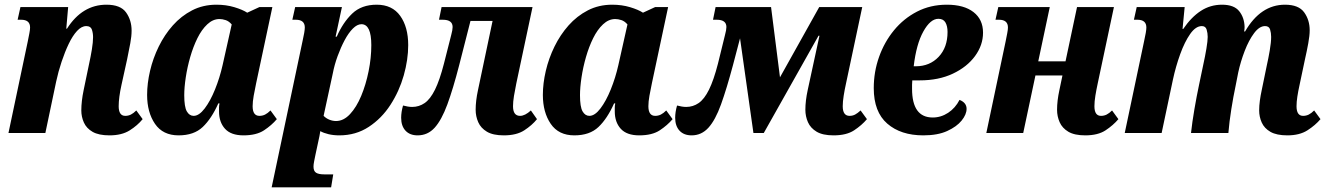

<svg xmlns="http://www.w3.org/2000/svg" viewBox="-20 -566 5645 817"><path d="M446 10Q400 10 374 -5Q348 -20 337 -44.5Q326 -69 326 -96Q326 -135 336 -183L358 -289Q366 -325 371 -356Q376 -387 376 -408Q376 -425 371 -440Q366 -455 347 -455Q327 -455 308 -434.5Q289 -414 272.5 -379.5Q256 -345 242 -303Q228 -261 219 -219L173 0H16L98 -389Q102 -409 105 -424.5Q108 -440 108 -449Q108 -482 70 -482H55L67 -536H270L262 -444H265Q330 -546 433 -546Q493 -546 516.5 -513Q540 -480 540 -436Q540 -412 534.5 -382.5Q529 -353 521 -314L497 -205Q491 -178 488 -155Q485 -132 485 -114Q485 -73 513 -73Q526 -73 537 -78.5Q548 -84 560 -96L587 -59Q565 -32 531.5 -11Q498 10 446 10Z M740 10Q673 10 639.5 -39Q606 -88 606 -162Q606 -211 618.5 -264.5Q631 -318 655.5 -368Q680 -418 715.5 -458Q751 -498 797.5 -522Q844 -546 901 -546Q942 -546 977 -535.5Q1012 -525 1032 -512L1084 -536H1139L1070 -212Q1064 -184 1059.5 -158.5Q1055 -133 1055 -114Q1055 -73 1084 -73Q1097 -73 1108 -78.5Q1119 -84 1131 -96L1158 -59Q1136 -33 1103.5 -11.5Q1071 10 1016 10Q963 10 937.5 -18Q912 -46 912 -92Q912 -101 912 -108.5Q912 -116 914 -126H909Q880 -61 842.5 -25.5Q805 10 740 10ZM804 -73Q827 -73 851 -104.5Q875 -136 895 -185.5Q915 -235 927 -288L966 -462Q954 -476 940 -480.5Q926 -485 914 -485Q886 -485 862 -462.5Q838 -440 820 -403.5Q802 -367 789.5 -323.5Q777 -280 770.5 -237Q764 -194 764 -161Q764 -111 775 -92Q786 -73 804 -73Z M1136 231 1268 -394Q1272 -411 1274.5 -426Q1277 -441 1277 -449Q1277 -482 1239 -482H1224L1236 -536H1435L1408 -410H1413Q1439 -470 1478.5 -508Q1518 -546 1583 -546Q1649 -546 1683 -498.5Q1717 -451 1717 -374Q1717 -312 1698 -245Q1679 -178 1641.5 -120Q1604 -62 1549 -26Q1494 10 1424 10Q1399 10 1378 5Q1357 0 1343 -8Q1340 12 1334 38L1322 94Q1319 109 1316.5 121.5Q1314 134 1314 143Q1314 162 1325 169Q1336 176 1360 176H1398L1389 231ZM1410 -51Q1442 -51 1469.5 -80.5Q1497 -110 1517 -158Q1537 -206 1548.5 -263Q1560 -320 1560 -374Q1560 -463 1518 -463Q1500 -463 1481.5 -444.5Q1463 -426 1446.5 -395Q1430 -364 1416.5 -327Q1403 -290 1396 -253L1357 -73Q1368 -62 1382 -56.5Q1396 -51 1410 -51Z M1757 10Q1724 10 1705.5 -10Q1687 -30 1687 -65Q1687 -89 1695 -117Q1717 -111 1734 -111Q1763 -111 1787 -127.5Q1811 -144 1831 -184.5Q1851 -225 1869 -295L1900 -417Q1906 -439 1906 -451Q1906 -482 1864 -482H1848L1859 -536H2246L2177 -211Q2171 -182 2167 -157.5Q2163 -133 2163 -114Q2163 -73 2193 -73Q2214 -73 2239 -96L2265 -59Q2244 -33 2211 -11.5Q2178 10 2124 10Q2078 10 2052 -5.5Q2026 -21 2015 -46Q2004 -71 2004 -99Q2004 -137 2014 -183L2076 -477H1982L1934 -289Q1908 -188 1883.5 -121.5Q1859 -55 1829.5 -22.5Q1800 10 1757 10Z M2424 10Q2357 10 2323.5 -39Q2290 -88 2290 -162Q2290 -211 2302.5 -264.5Q2315 -318 2339.5 -368Q2364 -418 2399.5 -458Q2435 -498 2481.5 -522Q2528 -546 2585 -546Q2626 -546 2661 -535.5Q2696 -525 2716 -512L2768 -536H2823L2754 -212Q2748 -184 2743.5 -158.5Q2739 -133 2739 -114Q2739 -73 2768 -73Q2781 -73 2792 -78.5Q2803 -84 2815 -96L2842 -59Q2820 -33 2787.5 -11.5Q2755 10 2700 10Q2647 10 2621.5 -18Q2596 -46 2596 -92Q2596 -101 2596 -108.5Q2596 -116 2598 -126H2593Q2564 -61 2526.5 -25.5Q2489 10 2424 10ZM2488 -73Q2511 -73 2535 -104.5Q2559 -136 2579 -185.5Q2599 -235 2611 -288L2650 -462Q2638 -476 2624 -480.5Q2610 -485 2598 -485Q2570 -485 2546 -462.5Q2522 -440 2504 -403.5Q2486 -367 2473.5 -323.5Q2461 -280 2454.5 -237Q2448 -194 2448 -161Q2448 -111 2459 -92Q2470 -73 2488 -73Z M2923 10Q2890 10 2871.5 -10Q2853 -30 2853 -65Q2853 -89 2861 -117Q2883 -111 2900 -111Q2929 -111 2953 -127.5Q2977 -144 2997 -184.5Q3017 -225 3035 -295L3065 -417Q3071 -439 3071 -451Q3071 -482 3030 -482H3014L3025 -536H3261L3299 -237L3466 -536H3649L3580 -211Q3574 -184 3570 -158.5Q3566 -133 3566 -114Q3566 -73 3595 -73Q3608 -73 3618.5 -78.5Q3629 -84 3642 -96L3669 -59Q3647 -33 3614.5 -11.5Q3582 10 3527 10Q3481 10 3455 -5.5Q3429 -21 3418 -46Q3407 -71 3407 -99Q3407 -137 3417 -183L3467 -414H3463L3230 0H3186L3129 -403L3099 -289Q3072 -188 3048 -121.5Q3024 -55 2994.5 -22.5Q2965 10 2923 10Z M3909 10Q3813 10 3755.5 -40Q3698 -90 3698 -191Q3698 -260 3720.5 -323.5Q3743 -387 3784 -437Q3825 -487 3882 -516.5Q3939 -546 4009 -546Q4082 -546 4122.5 -514.5Q4163 -483 4163 -427Q4163 -374 4129 -327.5Q4095 -281 4034.5 -252.5Q3974 -224 3894 -224H3862Q3861 -215 3861 -205.5Q3861 -196 3861 -188Q3861 -66 3949 -66Q3984 -66 4014.5 -86Q4045 -106 4063 -141Q4093 -129 4093 -103Q4093 -79 4072 -53Q4051 -27 4010.5 -8.5Q3970 10 3909 10ZM3868 -284H3877Q3936 -284 3974 -324Q4012 -364 4012 -430Q4012 -455 4003 -470.5Q3994 -486 3973 -486Q3939 -486 3909 -432Q3879 -378 3868 -284Z M4598 10Q4552 10 4526 -5.5Q4500 -21 4489 -46Q4478 -71 4478 -99Q4478 -137 4488 -183L4501 -245H4386L4334 0H4177L4259 -389Q4263 -409 4266 -424.5Q4269 -440 4269 -449Q4269 -482 4231 -482H4216L4228 -536H4447L4398 -305H4514L4563 -536H4720L4651 -211Q4645 -183 4641 -158.5Q4637 -134 4637 -114Q4637 -73 4665 -73Q4678 -73 4689 -78.5Q4700 -84 4712 -96L4739 -59Q4717 -33 4684.5 -11.5Q4652 10 4598 10Z M5458 10Q5412 10 5386 -5Q5360 -20 5349 -44.5Q5338 -69 5338 -96Q5338 -116 5341 -138Q5344 -160 5349 -183L5371 -290Q5377 -316 5383 -351Q5389 -386 5389 -409Q5389 -426 5384.5 -440.5Q5380 -455 5363 -455Q5339 -455 5316.5 -425Q5294 -395 5276.5 -349.5Q5259 -304 5249 -258L5238 -202Q5228 -155 5219.5 -101.5Q5211 -48 5207 0H5048Q5053 -46 5062.5 -101.5Q5072 -157 5082 -204L5100 -290Q5108 -326 5113.5 -359Q5119 -392 5119 -409Q5119 -425 5114.5 -440Q5110 -455 5094 -455Q5068 -455 5044.5 -421.5Q5021 -388 5002 -335.5Q4983 -283 4971 -227L4923 0H4766L4848 -389Q4858 -433 4858 -449Q4858 -482 4820 -482H4805L4817 -536H5021L5012 -443H5015Q5049 -493 5089.5 -519.5Q5130 -546 5180 -546Q5231 -546 5253 -518.5Q5275 -491 5276 -451Q5276 -447 5275.5 -442Q5275 -437 5274 -432H5278Q5344 -546 5448 -546Q5506 -546 5529.5 -513.5Q5553 -481 5553 -437Q5553 -415 5547 -382Q5541 -349 5533 -314L5510 -205Q5504 -178 5500.5 -155Q5497 -132 5497 -114Q5497 -73 5525 -73Q5538 -73 5549 -78.5Q5560 -84 5572 -96L5599 -59Q5577 -33 5543.5 -11.5Q5510 10 5458 10Z"/></svg>

Font: Noto Serif Condensed ExtraBold
Style: Italic
Weight: 800
Width: 3
Italic angle: -12°
Designer: Monotype Design Team
Foundry: Monotype Imaging Inc.
Version: Version 2.014; ttfautohint (v1.8.4.7-5d5b)